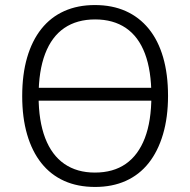

<svg xmlns="http://www.w3.org/2000/svg" viewBox="-20 -733 753 761"><path d="M108 -334V-385H615V-334ZM357 8Q288 8 234.5 -16Q181 -40 144 -86.5Q107 -133 87.5 -200Q68 -267 68 -352Q68 -438 87.5 -505Q107 -572 144 -618.5Q181 -665 234.5 -689Q288 -713 356 -713Q425 -713 478.5 -689Q532 -665 569.5 -619Q607 -573 626.5 -506Q646 -439 646 -353Q646 -268 626 -200.5Q606 -133 569 -86.5Q532 -40 478.5 -16Q425 8 357 8ZM356 -49Q429 -49 478.5 -83.5Q528 -118 554 -185.5Q580 -253 580 -353Q580 -453 554.5 -520.5Q529 -588 479 -622Q429 -656 357 -656Q285 -656 235 -622Q185 -588 159 -520Q133 -452 133 -352Q133 -254 159 -186Q185 -118 235 -83.5Q285 -49 356 -49Z"/></svg>

Font: Nunito Sans 10pt SemiCondensed Light
Style: Regular
Weight: 300
Width: 4
Designer: Vernon Adams
Foundry: Vernon Adams
Version: Version 3.101;gftools[0.9.27]